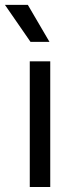

<svg xmlns="http://www.w3.org/2000/svg" viewBox="-54 -750 287 770"><path d="M65.4 0H147.5V-503.9H65.4ZM68.4 -582H144.5L57.6 -730.5H-34.2Z"/></svg>

Font: Wanted Sans
Style: Regular
Weight: 400
Designer: Original Design by Kil Hyung-jin and Kang Hanbin, Wanted Lab, Inc; Hangeul from Source Han Sans by Jang Soo-young and Ka
Foundry: Wanted Lab, Inc.
Version: Version 1.001;Glyphs 3.2 (3227)